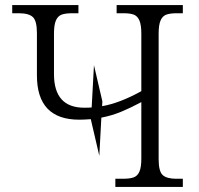

<svg xmlns="http://www.w3.org/2000/svg" viewBox="-20 -734 783 754"><path d="M603 -602V-109Q603 -61 619 -46.5Q635 -32 672 -32H698V0H433V-32H463Q490 -32 505 -37.5Q520 -43 527.5 -60Q535 -77 535 -111V-333Q492 -310 455.5 -295Q419 -280 378 -272L370 -122L337 -264V-266Q309 -264 291 -264Q125 -264 125 -438V-604Q125 -652 109 -667Q93 -682 54 -682H28V-714H288V-682H264Q237 -682 222 -676.5Q207 -671 199.5 -653.5Q192 -636 192 -602V-443Q192 -311 311 -311Q330 -311 340 -312L349 -478L382 -336L381 -317Q450 -329 535 -376V-602Q535 -636 527.5 -653.5Q520 -671 505.5 -676.5Q491 -682 465 -682H438V-714H698V-682H675Q648 -682 633 -676.5Q618 -671 610.5 -653.5Q603 -636 603 -602Z"/></svg>

Font: Noto Serif Light
Style: Regular
Weight: 300
Designer: Monotype Design Team
Foundry: Monotype Imaging Inc.
Version: Version 1.001